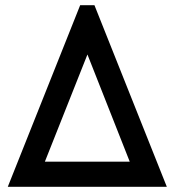

<svg xmlns="http://www.w3.org/2000/svg" viewBox="-20 -720 672 740"><path d="M289 -700 10 0H623L344 -700ZM317 -510 480 -97H153Z"/></svg>

Font: Unageo
Style: Medium
Weight: 500
Designer: Richard Sepsi
Foundry: Richard Sepsi
Version: Version 2.000